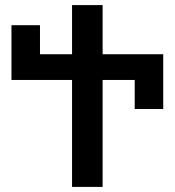

<svg xmlns="http://www.w3.org/2000/svg" viewBox="-20 -734 686 754"><path d="M263 -420H25V-635H137V-521H263V-714H383V-521H621V-306H509V-420H383V0H263Z"/></svg>

Font: Noto Sans Georgian Medium
Style: Regular
Weight: 500
Designer: Monotype Design team
Foundry: Monotype Imaging Inc.
Version: Version 1.000